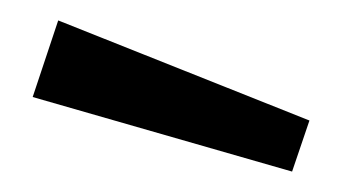

<svg xmlns="http://www.w3.org/2000/svg" viewBox="-20 -753 339 188"><path d="M37 -733 12 -658 266 -585 283 -635Z"/></svg>

Font: United Sans Medium
Style: Regular
Weight: 500
Designer: Pablo Impallari, Rodrigo Fuenzalida (Modified by Dan O. Williams)
Version: Version 1.000;PS 001.000;hotconv 1.0.88;makeotf.lib2.5.64775